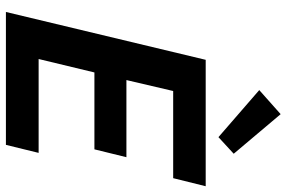

<svg xmlns="http://www.w3.org/2000/svg" viewBox="-184 -810 993 666"><g transform="rotate(90 313.0 -476.5)"><path d="M21 0 187 -693H625.5L597.5 -580.2H295.2L257.2 -418H524.8L497.5 -307H230.8L184.2 -113.5H509.8L482 0ZM455.2 -737.2 292 -878.8 375.5 -953 512.8 -790.2Z"/></g></svg>

Font: Ubuntu Sans
Style: Italic
Weight: 400
Italic angle: -13.5°
Designer: Dalton Maag Ltd
Foundry: Dalton Maag Ltd
Version: Version 1.006